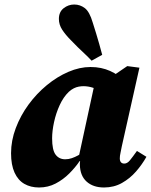

<svg xmlns="http://www.w3.org/2000/svg" viewBox="-20 -815 670 851"><path d="M153 16Q116 16 88 0Q60 -16 44.5 -50Q29 -84 29 -136Q29 -192 50 -247.5Q71 -303 106.5 -351.5Q142 -400 187.5 -437.5Q233 -475 283 -496.5Q333 -518 381 -518Q406 -518 427.5 -513.5Q449 -509 468 -500.5Q487 -492 504 -480L438 -400Q414 -419 392.5 -426Q371 -433 350 -433Q340 -433 329 -431Q318 -429 307 -423.5Q296 -418 285 -408Q261 -385 244.5 -349Q228 -313 219.5 -273.5Q211 -234 211 -202Q211 -150 226.5 -129.5Q242 -109 269 -109Q284 -109 298.5 -114Q313 -119 326.5 -126.5Q340 -134 353 -143L355 -101H333Q314 -73 287 -46Q260 -19 226.5 -1.5Q193 16 153 16ZM441 16Q393 16 364 -10Q335 -36 334 -85Q334 -88 334 -90.5Q334 -93 334.5 -96Q335 -99 335 -101H325L400 -447H434L544 -522L598 -515L520 -167Q517 -150 514 -137Q511 -124 511 -113Q511 -102 516 -96Q521 -90 531 -90Q544 -90 555.5 -104Q567 -118 587 -146L629 -120Q610 -86 583 -55Q556 -24 520.5 -4Q485 16 441 16ZM433 -572 386 -546Q371 -562 355.5 -576.5Q340 -591 325 -605.5Q310 -620 295 -636Q270 -661 255.5 -683.5Q241 -706 241 -731Q241 -762 262 -778.5Q283 -795 309 -795Q335 -795 356 -779Q377 -763 391 -715Q399 -691 406 -667Q413 -643 420 -619.5Q427 -596 433 -572Z"/></svg>

Font: Source Serif 4 Black
Style: Italic
Weight: 900
Italic angle: -12°
Designer: Frank Grießhammer
Foundry: Adobe Systems Incorporated
Version: Version 4.004;hotconv 1.0.116;makeotfexe 2.5.65601